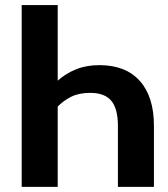

<svg xmlns="http://www.w3.org/2000/svg" viewBox="-20 -729 655 749"><path d="M367.7 -474.9Q470.3 -474.9 525.4 -413.3Q580.5 -351.8 580.5 -238.5V0H440V-237.4Q440 -305.1 414.1 -335.9Q388.2 -366.7 332.3 -366.7Q288.2 -366.7 258.2 -351.8Q228.2 -336.9 205.1 -313.3V0H64.6V-709.2H205.1V-414.4Q236.9 -442.6 276.9 -458.7Q316.9 -474.9 367.7 -474.9Z"/></svg>

Font: Fira Code SemiBold
Style: Regular
Weight: 600
Designer: Carrois Corporate, Edenspiekermann AG, Nikita Prokopov
Foundry: Carrois Corporate, Edenspiekermann AG, Nikita Prokopov
Version: Version 6.002